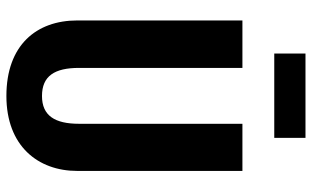

<svg xmlns="http://www.w3.org/2000/svg" viewBox="-212 -770 998 615"><g transform="rotate(90 287.5 -463.0)"><path d="M422 -842V-942H152V-842ZM528 -740H377V-217C377 -139 351 -98 288 -98C224 -98 198 -138 198 -217V-740H46V-211C46 -80 125 16 288 16C448 16 528 -85 528 -211Z"/></g></svg>

Font: Glow Sans TC Compressed
Style: Bold
Weight: 700
Width: 2
Designer: Ryoko NISHIZUKA (kana, bopomofo & ideographs); Paul D. Hunt (Latin, Greek & Cyrillic); Sandoll Communications, Soo-young
Version: Version 0.93